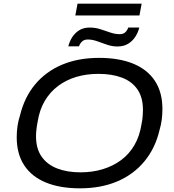

<svg xmlns="http://www.w3.org/2000/svg" viewBox="-20 -1013 946 1045"><path d="M415 12Q307 12 230 -19.5Q153 -51 112 -113Q71 -175 71 -266Q71 -298 75.5 -328Q80 -358 89 -385Q113 -484 171.5 -554Q230 -624 318 -661Q406 -698 519 -698Q628 -698 705 -666.5Q782 -635 823 -573Q864 -511 864 -420Q864 -391 860.5 -363Q857 -335 849 -308Q826 -208 767 -136Q708 -64 619 -26Q530 12 415 12ZM418 -75Q483 -75 539 -92Q595 -109 639 -141.5Q683 -174 711.5 -223Q740 -272 750 -336Q753 -350 754.5 -361.5Q756 -373 756.5 -382Q757 -391 757.5 -399.5Q758 -408 758 -415Q758 -483 728 -526.5Q698 -570 643.5 -590.5Q589 -611 516 -611Q451 -611 395.5 -594.5Q340 -578 296 -545Q252 -512 223.5 -463.5Q195 -415 185 -351Q182 -337 180.5 -325.5Q179 -314 178 -305Q177 -296 176.5 -287.5Q176 -279 176 -272Q176 -204 206.5 -160.5Q237 -117 291.5 -96Q346 -75 418 -75ZM352 -761Q358 -787 373 -810.5Q388 -834 411.5 -848.5Q435 -863 468 -863Q499 -863 526.5 -854Q554 -845 580.5 -836Q607 -827 632 -827Q651 -827 662 -837.5Q673 -848 678 -863H738Q732 -837 716.5 -813Q701 -789 677 -774.5Q653 -760 619 -760Q591 -760 563 -769.5Q535 -779 509 -788.5Q483 -798 458 -798Q438 -798 426.5 -787Q415 -776 410 -761ZM390 -929 402 -993H751L739 -929Z"/></svg>

Font: Archivo SemiExpanded
Style: Italic
Weight: 400
Width: 6
Italic angle: -10°
Designer: Hector Gatti
Foundry: Omnibus-Type
Version: Version 2.001